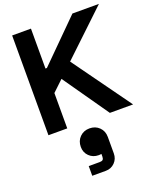

<svg xmlns="http://www.w3.org/2000/svg" viewBox="-185 -808 1037 1266"><g transform="rotate(-20 333.5 -175.0)"><path d="M58 -700H190V-420H200L481 -700H667L190 -248V0H58ZM652 0H489L237 -361L329 -448ZM232 146Q232 104 259 77Q286 50 327 50Q368 50 395 76.5Q422 103 422 144V260Q422 298 396.5 324Q371 350 333 350H238V282H315Q331 282 337.5 275.5Q344 269 344 254V235Q336 237 325 237Q285 237 258.5 211Q232 185 232 146Z"/></g></svg>

Font: Space Grotesk Variable
Style: Regular
Weight: 400
Designer: Florian Karsten (Space Grotesk), Colophon Foundry (Space Mono)
Foundry: Florian Karsten
Version: Version 1.106